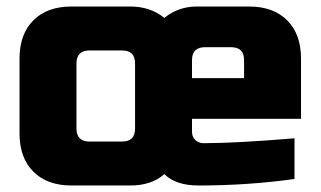

<svg xmlns="http://www.w3.org/2000/svg" viewBox="-20 -560 985 590"><path d="M885 -10Q742 10 590 10Q520 10 485 -25Q446 10 380 10H200Q125 10 82.5 -32.5Q40 -75 40 -150V-380Q40 -455 82.5 -497.5Q125 -540 200 -540H380Q442 -540 485 -505Q528 -540 585 -540H745Q820 -540 862.5 -497.5Q905 -455 905 -380V-195H570V-155Q570 -140 580 -130Q590 -120 605 -120Q705 -120 885 -135ZM395 -365Q395 -405 355 -405H255Q215 -405 215 -365V-165Q215 -125 255 -125H355Q395 -125 395 -165ZM610 -415Q570 -415 570 -375V-320H730V-375Q730 -415 690 -415Z"/></svg>

Font: Russo One
Style: Regular
Weight: 400
Designer: Jovanny lemonad
Foundry: Jovanny Lemonad
Version: Version 1.001